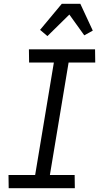

<svg xmlns="http://www.w3.org/2000/svg" viewBox="-20 -996 540 1016"><path d="M26 0 25 -70H166L265 -665H134L133 -735H483L484 -665H343L244 -70H375L376 0ZM231 -805 192 -838 307 -976H405L471 -834L426 -809L347 -919Z"/></svg>

Font: Iosevka SS18
Style: Italic
Weight: 400
Italic angle: -9°
Monospace: yes
Designer: Belleve Invis
Foundry: Belleve Invis
Version: Version 25.1.1; ttfautohint (v1.8.4)